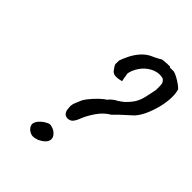

<svg xmlns="http://www.w3.org/2000/svg" viewBox="-207 -845 958 958"><g transform="rotate(45 272.0 -365.5)"><path d="M248 -186Q232 -188 225 -199.5Q218 -211 218 -223Q218 -225 217 -233.5Q216 -242 218 -250Q218 -256 224 -269Q230 -282 237 -300Q248 -320 271 -345Q294 -370 310 -382Q319 -389 323 -391.5Q327 -394 327 -394Q327 -398 341 -409.5Q355 -421 365 -425Q365 -425 378 -434Q391 -443 398 -450Q421 -473 432 -492.5Q443 -512 449 -537Q455 -562 462 -599Q463 -634 460 -644Q457 -654 445 -663Q421 -670 395.5 -662.5Q370 -655 347.5 -635Q325 -615 310 -581Q304 -564 303.5 -558Q303 -552 306 -542Q306 -534 308.5 -524.5Q311 -515 311 -510Q307 -509 295.5 -506.5Q284 -504 271 -504.5Q258 -505 248 -514Q248 -514 241.5 -522.5Q235 -531 233 -535Q227 -543 227.5 -550.5Q228 -558 228 -573Q235 -593 247 -617.5Q259 -642 278 -664.5Q297 -687 322 -700Q343 -709 360 -718.5Q377 -728 377 -728Q377 -728 384.5 -728.5Q392 -729 410 -731Q416 -730 423.5 -731Q431 -732 431 -727Q434 -727 443 -727Q452 -727 460 -727Q472 -724 487.5 -715.5Q503 -707 517 -697Q531 -687 538 -679Q545 -657 544 -624.5Q543 -592 534 -556Q525 -520 510.5 -487.5Q496 -455 476 -433Q470 -427 454 -413Q438 -399 420.5 -382.5Q403 -366 392 -354Q358 -335 332 -297Q306 -259 293 -223Q282 -199 272 -192.5Q262 -186 248 -186ZM223 -7Q203 0 189.5 -0.5Q176 -1 160 -13Q140 -32 147 -52Q154 -72 181 -91Q200 -103 209.5 -103.5Q219 -104 238 -96Q270 -76 266.5 -51.5Q263 -27 223 -7Z"/></g></svg>

Font: Caveat SemiBold
Style: Regular
Weight: 600
Designer: Pablo Impallari
Foundry: Pablo Impallari
Version: Version 2.000